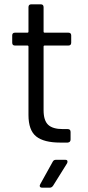

<svg xmlns="http://www.w3.org/2000/svg" viewBox="-20 -656 404 882"><path d="M307.1 -493.2V-460Q307.1 -446.8 293.9 -446.8H185.1Q180.2 -446.8 180.2 -441.9V-149.9Q180.2 -102.5 201.2 -82.8Q222.2 -63 269 -63H291Q304.2 -63 304.2 -49.8V-15.1Q304.2 -2.4 291 -1H256.8Q181.6 -1 146.2 -29.3Q110.8 -57.6 110.8 -127.9V-441.9Q110.8 -446.8 106 -446.8H48.8Q36.1 -446.8 36.1 -460V-493.2Q36.1 -505.9 48.8 -505.9H106Q110.8 -505.9 110.8 -511.2V-623Q110.8 -636.2 124 -636.2H167Q180.2 -636.2 180.2 -623V-511.2Q180.2 -505.9 185.1 -505.9H293.9Q307.1 -505.9 307.1 -493.2ZM209 206.1H173.8Q165.5 206.1 163.3 201.2Q161.1 196.3 165 189.9L222.2 86.9Q226.6 78.1 236.8 78.1H279.8Q290 78.1 290 85.9Q290 90.3 288.1 94.2L224.1 196.8Q217.8 206.1 209 206.1Z"/></svg>

Font: Barlow
Style: Regular
Weight: 400
Designer: Jeremy Tribby
Foundry: Jeremy Tribby
Version: Version 1.101